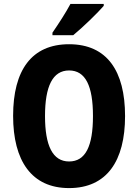

<svg xmlns="http://www.w3.org/2000/svg" viewBox="-20 -951 705 981"><path d="M510 -921V-931H340C316 -886 281 -832 248 -784V-771H354C404 -812 479 -885 510 -921ZM619 -358C619 -588 527 -725 333 -725C142 -725 47 -593 47 -359C47 -130 141 10 333 10C526 10 619 -129 619 -358ZM210 -358C210 -510 249 -591 333 -591C417 -591 455 -512 455 -358C455 -204 417 -126 333 -126C249 -126 210 -207 210 -358Z"/></svg>

Font: Noto Sans Gurmukhi Condensed ExtraBold
Style: Regular
Weight: 800
Width: 3
Designer: Jelle Bosma - Monotype Design Team
Foundry: Monotype Imaging Inc.
Version: Version 2.004